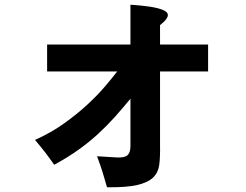

<svg xmlns="http://www.w3.org/2000/svg" viewBox="-20 -725 1040 811"><path d="M656 -423V-112Q657 -65 653 -31Q649 3 627 24.5Q605 46 559.5 56.5Q514 67 432 66Q426 45 421.5 30Q417 15 413 1.5Q409 -12 403.5 -27.5Q398 -43 390 -65L472 -60Q505 -58 518 -69Q531 -80 531 -108V-308Q499 -269 466 -232Q433 -195 395 -160Q357 -125 311.5 -92.5Q266 -60 209 -29Q198 -44 190 -55.5Q182 -67 173 -78.5Q164 -90 153.5 -103Q143 -116 128 -134Q197 -165 252.5 -205Q308 -245 350.5 -284.5Q393 -324 424 -360.5Q455 -397 475 -423H179V-537H531V-705Q533 -705 545.5 -704Q558 -703 575 -701.5Q592 -700 612 -697Q632 -694 649 -689.5Q666 -685 677 -678.5Q688 -672 689 -663Q690 -655 681.5 -643.5Q673 -632 656 -619V-537H859V-423Z"/></svg>

Font: D2Coding
Style: Bold
Weight: 700
Monospace: yes
Designer: Yong-Rak Park; Jeong-Hwan Yoon; Sang-Min Lee;
Foundry: NHN Corporation
Version: Version 1.3.2; Build 20180524